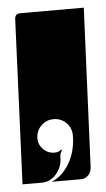

<svg xmlns="http://www.w3.org/2000/svg" viewBox="-42 -520 299 540"><g transform="rotate(-5 107.5 -250.0)"><path d="M0 -10 20 -475Q21 -490 35 -490H215L195 -40Q194 -27 185.5 -18.5Q177 -10 165 -10H82Q113 -22 133 -56.5Q153 -91 153 -135Q153 -156 138.5 -170.5Q124 -185 103 -185Q82 -185 67.5 -170.5Q53 -156 53 -135Q53 -117 66 -104Q79 -91 98 -91Q111 -91 116 -98L119 -96Q113 -88 113 -78Q113 -50 96 -30Q79 -10 55 -10Z"/></g></svg>

Font: PrimecolorCV1
Style: Medium
Weight: 500
Designer: gluk
Foundry: gluk
Version: Version 0.672